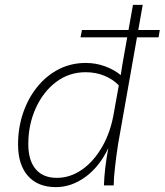

<svg xmlns="http://www.w3.org/2000/svg" viewBox="-20 -760 675 787"><path d="M209 7Q135 7 94.5 -39Q54 -85 54 -168Q54 -236 74.5 -296.5Q95 -357 132.5 -403.5Q170 -450 220.5 -476Q271 -502 332 -502Q373 -502 411 -488Q449 -474 475 -452L481 -492L525 -740H565L464 -169Q457 -124 451.5 -75.5Q446 -27 446 0H406Q408 -68 424 -153Q388 -77 330.5 -35Q273 7 209 7ZM213 -31Q268 -31 316.5 -65Q365 -99 399.5 -159.5Q434 -220 447 -299L467 -410Q443 -435 408 -449.5Q373 -464 331 -464Q263 -464 210 -424Q157 -384 126.5 -316.5Q96 -249 96 -169Q96 -103 126 -67Q156 -31 213 -31ZM310 -607 316 -637H635L630 -607Z"/></svg>

Font: Livvic ExtraLight
Style: Italic
Weight: 275
Italic angle: -10°
Designer: Jacques Le Bailly, Baron von Fonthausen
Version: Version 1.001; ttfautohint (v1.8.2)